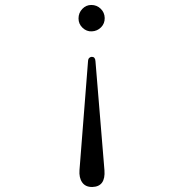

<svg xmlns="http://www.w3.org/2000/svg" viewBox="-20 -577 740 770"><path d="M333 -331.1Q333.5 -341.3 338.4 -345.2Q343.3 -349.1 348.1 -349.1Q361.8 -349.1 362.8 -332L398.9 106Q403.8 171.4 350.1 172.9Q322.8 173.3 309.6 154.5Q296.4 135.7 298.8 105ZM294.9 -502.9Q294.9 -525.4 310.1 -541.3Q325.2 -557.1 346.2 -557.1Q368.2 -557.1 383.8 -542Q399.4 -526.9 399.9 -504.9Q400.4 -482.9 385.3 -467.5Q370.1 -452.1 348.1 -451.2Q327.1 -450.2 311 -465.6Q294.9 -481 294.9 -502.9Z"/></svg>

Font: Director Light
Style: Regular
Weight: 100
Designer: Ange Degheest & May Jolivet & Justine Herbel
Foundry: Velvetyne Type Foundry
Version: Version 1.000;FEAKit 1.0